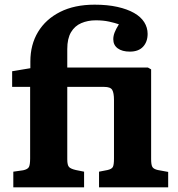

<svg xmlns="http://www.w3.org/2000/svg" viewBox="-20 -802 764 822"><path d="M37 0V-67L79 -73Q98 -77 103.5 -86.5Q109 -96 109 -124V-430H32V-497L110 -510V-539Q110 -611 143 -665.5Q176 -720 237.5 -751Q299 -782 385 -782Q440 -782 482.5 -772.5Q525 -763 554 -746.5Q583 -730 597.5 -707Q612 -684 612 -657Q612 -623 592.5 -602Q573 -581 536 -581Q503 -581 484 -595Q465 -609 465 -634Q465 -648 470.5 -662.5Q476 -677 489 -698Q472 -704 447 -709.5Q422 -715 390 -715Q356 -715 328 -703Q300 -691 284 -664Q268 -637 268 -592V-513H613L627 -505V-121Q627 -96 632.5 -87Q638 -78 656 -74L700 -66V0H404V-67L440 -74Q458 -78 463 -87Q468 -96 468 -123V-374Q468 -404 460.5 -417Q453 -430 426 -430H268V-120Q268 -95 275.5 -87Q283 -79 305 -74L340 -67V0Z"/></svg>

Font: Literata 18pt
Style: Bold
Weight: 700
Designer: Latin by Veronika Burian and Jose Scaglione. Greek by Irene Vlachou. Cyrillic by Vera Evstafieva.
Foundry: TypeTogether
Version: Version 3.103;gftools[0.9.29]